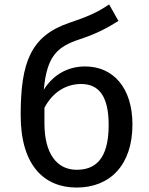

<svg xmlns="http://www.w3.org/2000/svg" viewBox="-20 -831 671 864"><path d="M363 -532C280 -532 216 -490 177 -427C191 -581 239 -621 338 -654C421 -681 472 -711 513 -737L471 -811C416 -774 374 -756 291 -728C118 -669 73 -550 73 -313C73 -85 180 13 325 13C474 13 576 -87 576 -271C576 -434 491 -532 363 -532ZM325 -67C235 -67 180 -141 180 -276V-346C219 -420 281 -453 345 -453C421 -453 469 -404 469 -268C469 -107 402 -67 325 -67Z"/></svg>

Font: Glow Sans SC Normal Medium
Style: Regular
Weight: 600
Designer: Ryoko NISHIZUKA (kana, bopomofo & ideographs); Paul D. Hunt (Latin, Greek & Cyrillic); Sandoll Communications, Soo-young
Version: Version 0.93